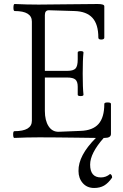

<svg xmlns="http://www.w3.org/2000/svg" viewBox="-20 -686 612 959"><path d="M51.8 2.9Q45.9 2.9 45.7 -13.9Q45.4 -30.8 51.8 -30.8Q139.2 -30.8 139.2 -83V-578.1Q139.2 -630.9 53.2 -630.9Q46.9 -630.9 47.1 -648.4Q47.4 -666 53.2 -666Q113.3 -663.1 172.9 -663.1Q221.7 -663.1 320.3 -664.6Q418.9 -666 467.8 -666Q501 -666 501 -654.8V-498Q501 -488.8 486.1 -488.5Q471.2 -488.3 471.2 -498Q471.2 -564.5 441.7 -596.9Q412.1 -629.4 351.1 -630.9L224.1 -634.8Q204.1 -634.8 204.1 -610.8V-332H314.9Q346.2 -332 357.2 -343.8Q368.2 -355.5 368.2 -389.2V-423.8Q368.2 -430.7 382.6 -430.7Q397 -430.7 397 -423.8Q393.1 -388.7 393.1 -317.9Q393.1 -248 397 -212.9Q397 -206.1 382.6 -206.1Q368.2 -206.1 368.2 -212.9V-252.9Q368.2 -278.8 356.4 -288.8Q344.7 -298.8 314.9 -298.8H204.1V-131.8Q204.1 -84.5 222.4 -55.9Q240.7 -27.3 272.9 -27.8L381.8 -32.2Q443.4 -34.2 472.2 -66.9Q501 -99.6 501 -167Q501 -174.3 517.6 -174.3Q534.2 -174.3 534.2 -167V-17.1Q534.2 2.9 502.9 2.9H498Q430.2 79.6 430.2 136.2Q430.2 200.2 483.9 200.2Q509.8 200.2 529.8 183.1Q540 186.5 540 201.2Q520.5 229 499.8 241Q479 252.9 450.2 252.9Q414.6 252.9 393.3 228.5Q372.1 204.1 372.1 168Q370.6 91.3 459 2.9Q427.7 2.4 369.9 1.7Q312 1 264.9 0.5Q217.8 0 176.8 0Q114.7 0 51.8 2.9Z"/></svg>

Font: Junicode SmCond Light
Style: Regular
Weight: 300
Width: 4
Designer: Peter S. Baker
Version: Version 2.206